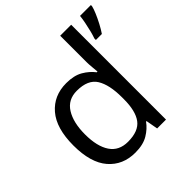

<svg xmlns="http://www.w3.org/2000/svg" viewBox="-200 -919 1088 1088"><g transform="rotate(-45 344.0 -375.0)"><path d="M275 10Q175 10 115 -59.5Q55 -129 55 -267Q55 -405 115.5 -475.5Q176 -546 276 -546Q338 -546 377.5 -523Q417 -500 442 -467H448Q447 -480 444.5 -505.5Q442 -531 442 -546V-760H530V0H459L446 -72H442Q418 -38 378 -14Q338 10 275 10ZM289 -63Q374 -63 408.5 -109.5Q443 -156 443 -250V-266Q443 -366 410 -419.5Q377 -473 288 -473Q217 -473 181.5 -416.5Q146 -360 146 -265Q146 -169 181.5 -116Q217 -63 289 -63ZM688 -751Q684 -733 672.5 -706Q661 -679 646 -650.5Q631 -622 616 -600H568V-612Q575 -631 581.5 -657.5Q588 -684 593.5 -711.5Q599 -739 601 -760H688Z"/></g></svg>

Font: Noto Sans Tifinagh APT
Style: Regular
Weight: 400
Designer: JamraPatel
Foundry: JamraPatel LLC
Version: Version 2.006; ttfautohint (v1.8.4.7-5d5b)